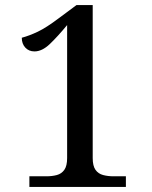

<svg xmlns="http://www.w3.org/2000/svg" viewBox="-20 -738 599 758"><path d="M96 0V-42H163Q186 -42 204.5 -47Q223 -52 234 -67.5Q245 -83 245 -114V-639Q207 -593 176.5 -564Q146 -535 116 -535Q94 -535 80 -550Q66 -565 66 -589Q96 -597 129.5 -613Q163 -629 212 -666L282 -718H346V-114Q346 -83 357 -67.5Q368 -52 387 -47Q406 -42 428 -42H477V0Z"/></svg>

Font: Noto Serif Kannada
Style: Regular
Weight: 400
Designer: Universal Thirst, Indian Type Foundry and the Monotype Design Team
Foundry: Monotype Imaging Inc.
Version: Version 2.003